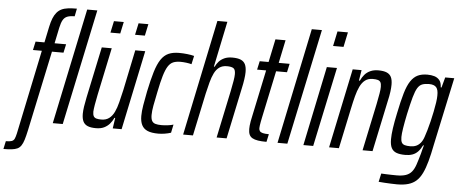

<svg xmlns="http://www.w3.org/2000/svg" viewBox="-131 -886 2948 1228"><g transform="rotate(5 1342.5 -272.5)"><path d="M-74 192 -63 141Q-38 141 -25.5 136.5Q-13 132 -7.5 120Q-2 108 3 86L116 -455H59L71 -510H128L149 -611Q156 -644 165 -666.5Q174 -689 187 -704.5Q200 -720 217.5 -728.5Q235 -737 259.5 -740Q284 -743 316 -743L306 -693Q276 -693 258.5 -686Q241 -679 231 -661.5Q221 -644 214 -611L193 -510H267L255 -455H181L72 59Q64 96 56.5 120.5Q49 145 39 159.5Q29 174 14.5 180.5Q0 187 -21.5 189.5Q-43 192 -74 192ZM226 0 382 -743H447L290 0Z M503 8Q470 8 450 -0.5Q430 -9 421 -27.5Q412 -46 412 -76Q412 -96 416 -123Q420 -150 427 -183L496 -510H560L496 -206Q488 -167 483.5 -140Q479 -113 478 -96Q478 -77 483.5 -67Q489 -57 501.5 -53.5Q514 -50 533 -50Q563 -50 583 -65Q603 -80 616 -107Q629 -134 638 -170.5Q647 -207 657 -250L711 -510H775L668 0H611L621 -68H616Q606 -46 591 -29Q576 -12 555 -2Q534 8 503 8ZM701 -609 717 -684H780L764 -609ZM543 -609 559 -684H622L606 -609Z M904 8Q860 8 834.5 -3Q809 -14 797.5 -37Q786 -60 786 -95Q786 -125 792.5 -164.5Q799 -204 809 -254Q825 -331 840.5 -382Q856 -433 876 -463Q896 -493 924 -505.5Q952 -518 992 -518Q1018 -518 1044.5 -515Q1071 -512 1089 -507L1077 -453Q1063 -457 1043 -459.5Q1023 -462 1006 -462Q978 -462 959 -454Q940 -446 926 -424Q912 -402 900 -361.5Q888 -321 875 -256Q864 -204 857.5 -168Q851 -132 851 -107Q851 -83 858 -70Q865 -57 880.5 -52.5Q896 -48 919 -48Q938 -48 959 -50.5Q980 -53 996 -58L985 -5Q967 1 945.5 4.5Q924 8 904 8Z M1063 0 1218 -743H1282L1221 -450H1226Q1235 -469 1248.5 -484Q1262 -499 1283 -508.5Q1304 -518 1333 -518Q1368 -518 1388 -509.5Q1408 -501 1417 -482.5Q1426 -464 1426 -433Q1426 -414 1422 -386Q1418 -358 1411 -327L1342 0H1278L1342 -304Q1350 -344 1354.5 -370.5Q1359 -397 1359 -414Q1359 -443 1346 -451.5Q1333 -460 1304 -460Q1275 -460 1255.5 -446Q1236 -432 1223.5 -406.5Q1211 -381 1202 -347Q1193 -313 1184 -274L1126 0Z M1598 0Q1566 0 1543.5 -3.5Q1521 -7 1507 -15Q1493 -23 1487 -37Q1481 -51 1481 -72Q1481 -81 1482 -93.5Q1483 -106 1486 -122.5Q1489 -139 1494 -161L1556 -455H1498L1510 -510H1567L1598 -658H1663L1632 -510H1702L1690 -455H1620L1556 -152Q1553 -138 1550.5 -124.5Q1548 -111 1546.5 -100.5Q1545 -90 1545 -83Q1545 -72 1550.5 -64.5Q1556 -57 1570 -53.5Q1584 -50 1609 -50Z M1669 0 1824 -743H1889L1732 0Z M1969 -648 1989 -743H2056L2036 -648ZM1835 0 1941 -510H2006L1898 0Z M2000 0 2107 -510H2164L2153 -442H2159Q2169 -464 2183.5 -481Q2198 -498 2220 -508Q2242 -518 2271 -518Q2305 -518 2325 -509.5Q2345 -501 2354 -483Q2363 -465 2363 -434Q2363 -414 2359.5 -387.5Q2356 -361 2348 -327L2279 0H2215L2279 -304Q2287 -344 2291.5 -370.5Q2296 -397 2296 -414Q2296 -434 2290.5 -443.5Q2285 -453 2273 -456.5Q2261 -460 2241 -460Q2211 -460 2191.5 -445Q2172 -430 2159 -403Q2146 -376 2136.5 -339.5Q2127 -303 2118 -260L2063 0Z M2453 198Q2435 198 2414.5 197Q2394 196 2374 195Q2354 194 2335 192L2347 138Q2363 139 2379.5 139.5Q2396 140 2413 140.5Q2430 141 2446 141Q2482 141 2505 133Q2528 125 2542.5 107.5Q2557 90 2567 60.5Q2577 31 2589 -12Q2591 -23 2595.5 -38Q2600 -53 2603 -65H2598Q2586 -40 2570.5 -24Q2555 -8 2535 -1Q2515 6 2490 6Q2455 6 2433 -2Q2411 -10 2400.5 -30Q2390 -50 2390 -86Q2390 -115 2396 -157Q2402 -199 2414 -255Q2430 -334 2445 -385Q2460 -436 2479.5 -465Q2499 -494 2524.5 -506Q2550 -518 2586 -518Q2611 -518 2631 -512Q2651 -506 2664 -490.5Q2677 -475 2678 -444H2683L2701 -510H2759L2666 -75Q2654 -13 2641.5 32.5Q2629 78 2613.5 110Q2598 142 2577 161Q2556 180 2526 189Q2496 198 2453 198ZM2516 -52Q2538 -52 2554 -59Q2570 -66 2582.5 -81Q2595 -96 2603 -120Q2609 -137 2617 -164Q2625 -191 2632.5 -222.5Q2640 -254 2646.5 -285.5Q2653 -317 2657 -344.5Q2661 -372 2661 -390Q2662 -428 2648 -443.5Q2634 -459 2602 -459Q2576 -459 2558.5 -452.5Q2541 -446 2528.5 -426Q2516 -406 2504.5 -365Q2493 -324 2478 -255Q2467 -202 2461 -164Q2455 -126 2455 -106Q2455 -83 2461 -71.5Q2467 -60 2481 -56Q2495 -52 2516 -52Z"/></g></svg>

Font: Saira ExtraCondensed
Style: Italic
Weight: 400
Width: 2
Italic angle: -12°
Designer: Hector Gatti with collaboration of the Omnibus-Type team
Foundry: Omnibus-Type
Version: Version 1.101